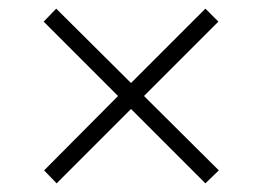

<svg xmlns="http://www.w3.org/2000/svg" viewBox="-20 -534 607 444"><path d="M455 -110 486 -140 313 -312 485 -484 455 -514 283 -342 110 -514 81 -484 253 -312 82 -140 111 -110 283 -282Z"/></svg>

Font: Noto Nastaliq Urdu
Style: Regular
Weight: 400
Designer: Monotype Design Team (Patrick Giasson: type design, Kamal Mansour: OpenType code, Glenda Bellarosa). Updated by Simon Co
Foundry: Monotype Imaging Inc., Simon Cozens
Version: Version 3.009